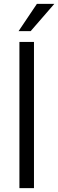

<svg xmlns="http://www.w3.org/2000/svg" viewBox="-20 -965 299 985"><path d="M154.3 -750V0H79.6V-750ZM75.2 -805.2 169.4 -945.3H258.8L137.2 -805.2Z"/></svg>

Font: Vazirmatn UI Light
Style: Regular
Weight: 300
Designer: Saber Rastikerdar
Foundry: Saber Rastikerdar
Version: Version 33.003